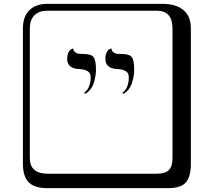

<svg xmlns="http://www.w3.org/2000/svg" viewBox="-20 -774 1120 1006"><path d="M425.8 -282.2 420.9 -288.1Q455.1 -312 455.1 -371.1Q455.1 -409.2 396 -412.1Q332 -414.1 332 -465.8Q332 -487.8 340.1 -501.5Q348.1 -515.1 356 -517.6L363.8 -520Q364.7 -506.8 374.3 -500Q383.8 -493.2 392.3 -492.2Q400.9 -491.2 417 -491.2Q457 -491.2 470 -475.1Q482.9 -459 482.9 -408.2Q482.9 -374 470.5 -337.2Q458 -300.3 425.8 -282.2ZM626 -282.2 621.1 -288.1Q655.3 -312 654.8 -371.1Q654.8 -409.2 596.2 -412.1Q532.2 -414.1 532.2 -465.8Q532.2 -487.8 540 -501.5Q547.9 -515.1 556.2 -517.6L564 -520Q564.9 -506.8 574.5 -500Q584 -493.2 592.5 -492.2Q601.1 -491.2 617.2 -491.2Q657.2 -491.2 670.2 -475.1Q683.1 -459 683.1 -408.2Q683.1 -374 670.7 -337.2Q658.2 -300.3 626 -282.2ZM229 -717.8Q184.1 -717.8 160.2 -693.8Q136.2 -669.9 136.2 -625V53.2Q136.2 136.2 229 136.2H800.8Q845.7 136.2 864.7 117.2Q883.8 98.1 883.8 53.2V-625Q883.8 -717.8 800.8 -717.8ZM980 84Q980 152.8 953.4 182.4Q926.8 211.9 860.8 211.9H229Q161.1 211.9 130.6 181.4Q100.1 150.9 100.1 84V-625Q100.1 -687 134 -720.5Q168 -753.9 229 -753.9H831.1Q900.9 -753.9 940.4 -721.9Q980 -689.9 980 -625Z"/></svg>

Font: Linux Biolinum Keyboard O
Style: Regular
Weight: 700
Designer: Philipp H. Poll
Foundry: Philipp H. Poll
Version: Version 0.6.1